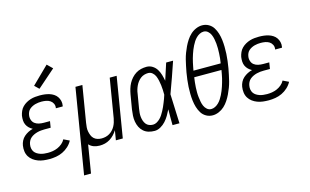

<svg xmlns="http://www.w3.org/2000/svg" viewBox="-110 -1077 2596 1607"><g transform="rotate(-15 1187.5 -273.5)"><path d="M199 8Q173 8 148 5Q123 2 100.5 -6.5Q78 -15 59 -29Q40 -43 27.5 -63Q15 -83 11.5 -108Q8 -133 12 -159Q15 -179 25 -199Q35 -219 51.5 -233.5Q68 -248 87.5 -258Q107 -268 128 -273Q111 -282 97.5 -295Q84 -308 76 -325Q68 -342 67 -362Q66 -382 69 -403Q73 -422 81.5 -441.5Q90 -461 105 -476Q120 -491 138.5 -501.5Q157 -512 176.5 -518Q196 -524 216.5 -526Q237 -528 256 -528Q278 -528 298.5 -525.5Q319 -523 338.5 -517Q358 -511 375 -500Q392 -489 403 -473Q414 -457 419 -437Q424 -417 420 -395Q420 -394 419.5 -392Q419 -390 418 -389H359L360 -393Q363 -413 354.5 -430Q346 -447 330.5 -457Q315 -467 295.5 -470.5Q276 -474 256 -474Q243 -474 230 -472.5Q217 -471 203.5 -467.5Q190 -464 177 -457.5Q164 -451 153 -441.5Q142 -432 136 -419Q130 -406 128 -393Q124 -372 130.5 -351.5Q137 -331 152.5 -319Q168 -307 188.5 -302.5Q209 -298 231 -298H284L275 -243H221Q206 -243 190.5 -241.5Q175 -240 159.5 -236Q144 -232 129 -225Q114 -218 101.5 -207.5Q89 -197 81.5 -182Q74 -167 72 -152Q69 -135 72 -118.5Q75 -102 83.5 -89.5Q92 -77 105.5 -68.5Q119 -60 134 -55Q149 -50 165.5 -48Q182 -46 199 -46Q220 -46 241.5 -49.5Q263 -53 284 -62Q305 -71 323.5 -86.5Q342 -102 352 -122L402 -98Q388 -71 364.5 -49.5Q341 -28 313.5 -15Q286 -2 256.5 3Q227 8 199 8ZM269 -582 232 -618 379 -762 424 -718Z M442 215 564 -520H624L572 -206Q569 -187 567.5 -168Q566 -149 569.5 -131.5Q573 -114 579.5 -97.5Q586 -81 598.5 -69Q611 -57 628.5 -51.5Q646 -46 665 -46Q682 -46 699.5 -50Q717 -54 733 -63.5Q749 -73 761.5 -86.5Q774 -100 782.5 -115.5Q791 -131 796.5 -148Q802 -165 805 -182L861 -520H921L835 0H775L789 -84Q777 -64 760 -46Q743 -28 722.5 -15.5Q702 -3 679.5 2.5Q657 8 634 8Q607 8 583 -0.5Q559 -9 542 -28L502 215Z M1110 8Q1083 8 1058.5 1Q1034 -6 1015 -22.5Q996 -39 985 -61.5Q974 -84 969.5 -109.5Q965 -135 966.5 -161.5Q968 -188 972 -215L993 -340Q997 -363 1004 -386.5Q1011 -410 1022.5 -431.5Q1034 -453 1051 -472Q1068 -491 1089 -504Q1110 -517 1133.5 -522.5Q1157 -528 1181 -528Q1209 -528 1232 -513.5Q1255 -499 1269 -476.5Q1283 -454 1290.5 -428Q1298 -402 1303 -375Q1315 -411 1326.5 -447.5Q1338 -484 1350 -520H1410Q1387 -453 1364 -386.5Q1341 -320 1316 -254Q1319 -191 1321 -127Q1323 -63 1326 0H1266Q1265 -34 1265.5 -67.5Q1266 -101 1266 -135V-137Q1254 -112 1239.5 -87.5Q1225 -63 1206 -42Q1187 -21 1161.5 -6.5Q1136 8 1110 8ZM1110 -46Q1127 -46 1143 -55Q1159 -64 1172 -77Q1185 -90 1194.5 -105Q1204 -120 1212.5 -135.5Q1221 -151 1228 -167Q1235 -183 1241.5 -199Q1248 -215 1254 -231Q1260 -247 1265 -264Q1265 -285 1264 -306Q1263 -327 1260.5 -347.5Q1258 -368 1253.5 -388.5Q1249 -409 1241.5 -427.5Q1234 -446 1218 -460Q1202 -474 1181 -474Q1164 -474 1147 -469Q1130 -464 1115.5 -453Q1101 -442 1090 -427.5Q1079 -413 1071.5 -397Q1064 -381 1059 -364.5Q1054 -348 1052 -331L1031 -206Q1028 -188 1026.5 -170Q1025 -152 1027 -134.5Q1029 -117 1034.5 -101Q1040 -85 1050 -72Q1060 -59 1076 -52.5Q1092 -46 1110 -46Z M1614 8Q1583 8 1557.5 -6.5Q1532 -21 1517 -45Q1502 -69 1493.5 -97Q1485 -125 1481.5 -154.5Q1478 -184 1477.5 -214Q1477 -244 1478.5 -274.5Q1480 -305 1484 -335.5Q1488 -366 1493 -397Q1498 -423 1503.5 -450Q1509 -477 1515.5 -503Q1522 -529 1532 -555.5Q1542 -582 1554 -607Q1566 -632 1582 -656.5Q1598 -681 1619 -700.5Q1640 -720 1667 -731.5Q1694 -743 1720 -743Q1751 -743 1776.5 -728.5Q1802 -714 1817 -690Q1832 -666 1840.5 -638Q1849 -610 1852.5 -580.5Q1856 -551 1856.5 -521Q1857 -491 1855.5 -460.5Q1854 -430 1850 -399.5Q1846 -369 1841 -338Q1836 -312 1830.5 -285Q1825 -258 1818.5 -232Q1812 -206 1802 -179.5Q1792 -153 1780 -128Q1768 -103 1752 -78.5Q1736 -54 1715 -34.5Q1694 -15 1667 -3.5Q1640 8 1614 8ZM1553 -395H1789Q1793 -416 1795 -437.5Q1797 -459 1798 -480Q1799 -501 1799 -522.5Q1799 -544 1797 -564.5Q1795 -585 1791 -605Q1787 -625 1779 -643.5Q1771 -662 1755.5 -675.5Q1740 -689 1719 -689Q1702 -689 1685 -680.5Q1668 -672 1654.5 -658.5Q1641 -645 1631 -629.5Q1621 -614 1613 -598Q1605 -582 1598 -565Q1591 -548 1585.5 -531Q1580 -514 1575 -497Q1570 -480 1566.5 -463Q1563 -446 1559.5 -429Q1556 -412 1553 -395ZM1615 -46Q1632 -46 1649 -54.5Q1666 -63 1679.5 -76.5Q1693 -90 1703 -105.5Q1713 -121 1721 -137Q1729 -153 1736 -170Q1743 -187 1748.5 -204Q1754 -221 1759 -238Q1764 -255 1768 -272Q1772 -289 1775 -306Q1778 -323 1781 -340H1545Q1542 -319 1539.5 -297.5Q1537 -276 1536 -255Q1535 -234 1535 -212.5Q1535 -191 1537.5 -170.5Q1540 -150 1543.5 -130Q1547 -110 1555 -91.5Q1563 -73 1578.5 -59.5Q1594 -46 1615 -46Z M2099 8Q2073 8 2048 5Q2023 2 2000.5 -6.5Q1978 -15 1959 -29Q1940 -43 1927.5 -63Q1915 -83 1911.5 -108Q1908 -133 1912 -159Q1915 -179 1925 -199Q1935 -219 1951.5 -233.5Q1968 -248 1987.5 -258Q2007 -268 2028 -273Q2011 -282 1997.5 -295Q1984 -308 1976 -325Q1968 -342 1967 -362Q1966 -382 1969 -403Q1973 -422 1981.5 -441.5Q1990 -461 2005 -476Q2020 -491 2038.5 -501.5Q2057 -512 2076.5 -518Q2096 -524 2116.5 -526Q2137 -528 2156 -528Q2178 -528 2198.5 -525.5Q2219 -523 2238.5 -517Q2258 -511 2275 -500Q2292 -489 2303 -473Q2314 -457 2319 -437Q2324 -417 2320 -395Q2320 -394 2319.5 -392Q2319 -390 2318 -389H2259L2260 -393Q2263 -413 2254.5 -430Q2246 -447 2230.5 -457Q2215 -467 2195.5 -470.5Q2176 -474 2156 -474Q2143 -474 2130 -472.5Q2117 -471 2103.5 -467.5Q2090 -464 2077 -457.5Q2064 -451 2053 -441.5Q2042 -432 2036 -419Q2030 -406 2028 -393Q2024 -372 2030.5 -351.5Q2037 -331 2052.5 -319Q2068 -307 2088.5 -302.5Q2109 -298 2131 -298H2184L2175 -243H2121Q2106 -243 2090.5 -241.5Q2075 -240 2059.5 -236Q2044 -232 2029 -225Q2014 -218 2001.5 -207.5Q1989 -197 1981.5 -182Q1974 -167 1972 -152Q1969 -135 1972 -118.5Q1975 -102 1983.5 -89.5Q1992 -77 2005.5 -68.5Q2019 -60 2034 -55Q2049 -50 2065.5 -48Q2082 -46 2099 -46Q2120 -46 2141.5 -49.5Q2163 -53 2184 -62Q2205 -71 2223.5 -86.5Q2242 -102 2252 -122L2302 -98Q2288 -71 2264.5 -49.5Q2241 -28 2213.5 -15Q2186 -2 2156.5 3Q2127 8 2099 8Z"/></g></svg>

Font: Iosevka QP Light
Style: Italic
Weight: 300
Italic angle: -9°
Designer: Belleve Invis
Foundry: Belleve Invis
Version: Version 20.0.0; ttfautohint (v1.8.4)